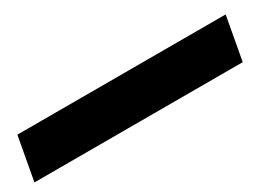

<svg xmlns="http://www.w3.org/2000/svg" viewBox="-121 -186 784 560"><g transform="rotate(-30 271.0 94.0)"><path d="M-81 21H620.5L594 166.5H-107.5Z"/></g></svg>

Font: Rudi
Style: Regular
Weight: 400
Italic angle: -10°
Designer: Tyler Finck
Foundry: Etcetera Type Company
Version: Version 1.111; ttfautohint (v1.8.4)